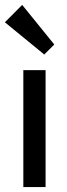

<svg xmlns="http://www.w3.org/2000/svg" viewBox="-29 -760 271 780"><path d="M65.8 0V-475H156.2V0ZM150.8 -538.5 -9.2 -669.5 61.2 -740 191.5 -579.2Z"/></svg>

Font: Marine Company Thin
Style: Regular
Weight: 100
Designer: Rodrigo Fuenzalida
Foundry: fragTYPE
Version: Version 1.000